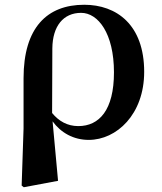

<svg xmlns="http://www.w3.org/2000/svg" viewBox="-20 -572 682 807"><path d="M71 208 80 215 224 188 201 -62C236 -14 289 16 353 16C470 16 586 -91 586 -270C586 -468 470 -552 334 -552C178 -552 79 -456 79 -243V-32ZM199 -97 200 -369C201 -462 246 -518 321 -518C392 -518 459 -432 459 -268C459 -109 397 -42 309 -42C263 -42 227 -63 199 -97Z"/></svg>

Font: Noto Serif CJK KR
Style: Bold
Weight: 700
Designer: Ryoko NISHIZUKA 西塚涼子 (kana & ideographs); Frank Grießhammer (Latin, Greek & Cyrillic); Wenlong ZHANG 张文龙 (bopomofo); San
Foundry: Adobe
Version: Version 2.001;hotconv 1.1.0;makeotfexe 2.6.0